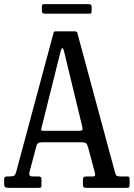

<svg xmlns="http://www.w3.org/2000/svg" viewBox="-20 -906 645 926"><path d="M0 -21V-42Q0 -55 14 -55H27Q43 -55 48.8 -59.5Q54.5 -64 57.5 -75L239 -750Q241 -755 249.5 -755H339.5Q350.5 -755 352.5 -749L534 -77Q537.5 -64.5 541.2 -59.8Q545 -55 562 -55H591Q601 -55 603 -52.2Q605 -49.5 605 -39.5V-17.5Q605 -6 602.8 -3Q600.5 0 589 0H399Q389.5 0 384.8 -2.5Q380 -5 380 -16V-39Q380 -49.5 384.2 -52.2Q388.5 -55 398 -55H429Q437.5 -55 438.5 -60.5Q439.5 -66 437.5 -73L405.5 -193Q401 -210 395.5 -215Q390 -220 366 -220H188.5Q171.5 -220 164.8 -216Q158 -212 155 -200L123 -79Q119.5 -66.5 122.8 -60.8Q126 -55 138.5 -55H164Q173 -55 176.5 -52.2Q180 -49.5 180 -40V-16Q180 -4 178 -2Q176 0 164 0H25Q11 0 5.5 -3Q0 -6 0 -21ZM273 -661 180 -289Q178 -280 179.2 -277.5Q180.5 -275 194 -275H357Q372.5 -275 376.2 -278.2Q380 -281.5 376 -298L289 -658Q285.5 -673.5 281 -673.8Q276.5 -674 273 -661ZM182 -856V-872.5Q182 -879.5 183.8 -882.8Q185.5 -886 192 -886H405Q414.5 -886 418.2 -883.2Q422 -880.5 422 -870.5V-855Q422 -847 420.5 -843.5Q419 -840 411 -840H199.5Q190 -840 186 -842.8Q182 -845.5 182 -856Z"/></svg>

Font: Besley* Condensed
Style: Regular
Weight: 400
Width: 3
Designer: Owen Earl
Foundry: indestructible type*
Version: Version 3.000; ttfautohint (v1.8.3)